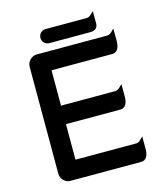

<svg xmlns="http://www.w3.org/2000/svg" viewBox="-124 -929 870 1029"><g transform="rotate(-15 311.5 -414.0)"><path d="M85 -43.9V-636.7Q85 -659.2 101.1 -675.3Q117.2 -691.4 138.7 -691.4H530.3Q543.5 -691.4 556.2 -704.6L571.3 -719.2V-650.4Q571.3 -614.3 556.2 -599.1Q545.9 -588.9 530.3 -588.9H196.3L193.8 -588.4L193.4 -585.9V-392.6H495.1Q508.3 -392.6 521 -405.8L536.1 -420.4V-351.6Q536.1 -315.4 521 -300.3Q510.7 -290 495.1 -290H193.4V-95.7L193.8 -93.3L196.3 -92.8H530.3Q543.5 -92.8 556.2 -106L571.3 -120.6V-51.8Q571.3 1 540 8.8Q535.2 9.8 530.3 9.8H138.7Q116.7 9.8 100.8 -6.1Q85 -22 85 -43.9ZM180.7 -771.5Q180.7 -776.9 182.1 -781.7Q184.6 -791.5 191.9 -799.3Q203.6 -810.5 219.7 -810.5H448.2Q461.4 -810.5 474.1 -823.7L489.3 -838.4V-769.5Q489.3 -752.4 479.5 -743.2Q469.2 -732.4 448.2 -732.4H219.7Q203.6 -732.4 192.1 -743.9Q180.7 -755.4 180.7 -771.5Z"/></g></svg>

Font: YuPearl-SemiBold
Style: SemiBold
Weight: 600
Designer: Max Yao
Foundry: Max-Everyday
Version: Version 1.011; ttfautohint (v1.8.3)